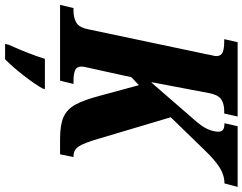

<svg xmlns="http://www.w3.org/2000/svg" viewBox="-142 -632 975 772"><g transform="rotate(90 346.0 -246.5)"><path d="M562 -579 432 -445 518 -156Q535 -97 549 -75.5Q563 -54 589 -54H592L581 0H519Q462 0 431 -14Q400 -28 381.5 -61Q363 -94 345 -162L303 -317L271 -287L233 -114Q228 -94 228 -86Q228 -67 243 -60.5Q258 -54 287 -54H298L285 0H-20L-7 -54H3Q32 -54 51.5 -65.5Q71 -77 78 -112L179 -591Q181 -604 183.5 -613Q186 -622 186 -628Q186 -647 171.5 -653.5Q157 -660 128 -660H118L130 -714H429L417 -660H407Q378 -660 360 -648Q342 -636 335 -600L291 -368H293L438 -535Q469 -569 479.5 -593Q490 -617 490 -637Q490 -649 482.5 -655Q475 -661 456 -661L468 -714H712L698 -661Q665 -661 634 -641.5Q603 -622 562 -579ZM140 208Q180 118 197 61H319L316 71Q299 101 265.5 144.5Q232 188 199 221H137Z"/></g></svg>

Font: Noto Serif CondExtraBold
Style: Italic
Weight: 800
Width: 3
Italic angle: -12°
Designer: Monotype Design Team
Foundry: Monotype Imaging Inc.
Version: Version 1.001